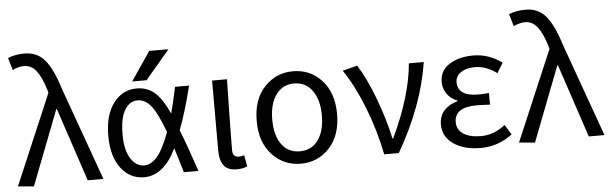

<svg xmlns="http://www.w3.org/2000/svg" viewBox="-51 -988 3739 1178"><g transform="rotate(-5 1819.0 -398.5)"><path d="M115.2 8.8 17.6 0 253.9 -555.7 248 -578.1Q223.6 -656.2 193.4 -694.3Q163.1 -732.4 118.2 -732.4Q85 -732.4 47.9 -713.9L25.4 -790Q71.3 -808.6 127.9 -808.6Q206.1 -808.6 252.9 -752.9Q299.8 -697.3 337.9 -574.2L543.9 0H447.3L296.9 -451.2H293Z M958 -252.9Q911.1 -377 875 -419.4Q838.9 -461.9 794.9 -461.9Q745.1 -461.9 714.8 -411.6Q684.6 -361.3 684.6 -260.7Q684.6 -165 717.8 -112.8Q751 -60.5 801.8 -60.5Q842.8 -60.5 880.4 -103Q918 -145.5 958 -252.9ZM892.6 -757.8H1010.7L860.4 -580.1H771.5ZM1031.2 -524.4H1117.2Q1078.1 -365.2 1036.1 -255.9Q1075.2 -159.2 1128.9 2H1039.1Q1013.7 -85.9 993.2 -149.4Q955.1 -69.3 904.8 -28.8Q854.5 11.7 794.9 11.7Q707 11.7 651.9 -61Q596.7 -133.8 596.7 -261.2Q596.7 -388.7 652.3 -461.9Q708 -535.2 794.9 -535.2Q858.4 -535.2 903.8 -497.1Q949.2 -459 993.2 -363.3Q1004.9 -404.3 1031.2 -524.4Z M1364.3 12.7Q1309.6 12.7 1285.2 -19Q1260.7 -50.8 1260.7 -113.3V-543H1352.5Q1351.6 -501 1348.6 -341.8Q1345.7 -182.6 1345.7 -106.4Q1345.7 -63.5 1383.8 -63.5Q1399.4 -63.5 1417 -69.3L1429.7 0Q1404.3 12.7 1364.3 12.7Z M1511.7 -271.5Q1511.7 -403.3 1583 -480Q1654.3 -556.6 1759.8 -556.6Q1865.2 -556.6 1936 -480Q2006.8 -403.3 2006.8 -271.5Q2006.8 -140.6 1936 -64Q1865.2 12.7 1759.8 12.7Q1654.3 12.7 1583 -64Q1511.7 -140.6 1511.7 -271.5ZM1647.5 -119.6Q1687.5 -63.5 1759.8 -63.5Q1832 -63.5 1872.6 -119.6Q1913.1 -175.8 1913.1 -271.5Q1913.1 -367.2 1872.1 -424.3Q1831.1 -481.4 1759.8 -481.4Q1688.5 -481.4 1647.9 -424.3Q1607.4 -367.2 1607.4 -271.5Q1607.4 -175.8 1647.5 -119.6Z M2363.3 0H2273.4Q2243.2 -150.4 2188.5 -290.5Q2133.8 -430.7 2064.5 -533.2L2155.3 -556.6Q2209 -472.7 2258.3 -340.8Q2307.6 -209 2332 -92.8H2336.9Q2455.1 -341.8 2472.7 -543H2564.5Q2523.4 -277.3 2363.3 0Z M2866.2 12.7Q2764.6 12.7 2700.2 -31.7Q2635.7 -76.2 2635.7 -150.4Q2635.7 -205.1 2667.5 -238.8Q2699.2 -272.5 2749 -285.2V-290Q2709 -304.7 2686 -337.9Q2663.1 -371.1 2663.1 -411.1Q2663.1 -481.4 2722.2 -519Q2781.2 -556.6 2870.1 -556.6Q2964.8 -556.6 3045.9 -497.1L3008.8 -435.5Q2943.4 -484.4 2873 -484.4Q2820.3 -484.4 2787.1 -461.9Q2753.9 -439.5 2753.9 -399.4Q2753.9 -360.4 2784.7 -337.9Q2815.4 -315.4 2878.9 -315.4Q2907.2 -315.4 2946.3 -318.4V-247.1Q2899.4 -250 2862.3 -250Q2727.5 -250 2727.5 -157.2Q2727.5 -112.3 2766.6 -85.9Q2805.7 -59.6 2875 -59.6Q2955.1 -59.6 3024.4 -115.2L3062.5 -53.7Q2975.6 12.7 2866.2 12.7Z M3201.2 8.8 3103.5 0 3339.8 -555.7 3334 -578.1Q3309.6 -656.2 3279.3 -694.3Q3249 -732.4 3204.1 -732.4Q3170.9 -732.4 3133.8 -713.9L3111.3 -790Q3157.2 -808.6 3213.9 -808.6Q3292 -808.6 3338.9 -752.9Q3385.7 -697.3 3423.8 -574.2L3629.9 0H3533.2L3382.8 -451.2H3378.9Z"/></g></svg>

Font: Gen Shin Gothic Regular
Style: Regular
Weight: 400
Designer: [Source Han Sans]
Ryoko NISHIZUKA  (kana & ideographs); Paul D. Hunt (Latin, Greek & Cyrillic); Wenlong ZHANG  (bopomofo
Version: Version 1.002.20150607